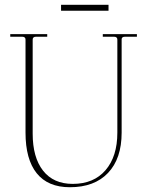

<svg xmlns="http://www.w3.org/2000/svg" viewBox="-20 -773 614 805"><path d="M236 -728V-753H435V-728ZM273 12Q181 12 134 -46.5Q87 -105 87 -217V-607Q87 -619 73 -619H23V-630H178V-619H131Q117 -619 117 -607V-213Q117 -113 160.5 -57.5Q204 -2 285 -2Q373 -2 422.5 -59.5Q472 -117 472 -217V-607Q472 -619 458 -619H411V-630H554V-619H504Q490 -619 490 -608V-217Q490 -108 433 -48Q376 12 273 12Z"/></svg>

Font: Arapey Thin-Display
Style: Regular
Weight: 100
Designer: Eduardo Rodriguez Tunni
Foundry: Eduardo Rodriguez Tunni
Version: Version 4.000